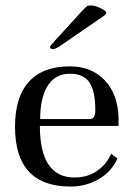

<svg xmlns="http://www.w3.org/2000/svg" viewBox="-20 -673 489 703"><path d="M238 10Q35 10 35 -209Q35 -318 86 -374Q137 -430 236 -430Q315 -430 363.5 -379Q412 -328 414 -241V-212H126Q126 -24 252 -23Q300 -23 335 -47Q370 -71 387 -110L410 -93Q390 -46 343 -18Q296 10 238 10ZM127 -237H309Q329 -237 329 -270Q329 -339 307.5 -371Q286 -403 236 -403Q182 -403 154.5 -358.5Q127 -314 127 -237ZM176 -493Q163 -493 163 -501Q163 -504 181 -524L276 -628Q291 -644 297 -649Q301 -653 312 -653Q328 -653 348.5 -643Q369 -633 369 -627Q369 -621 359 -614L196 -502Q184 -495 176 -493Z"/></svg>

Font: UnnaRegular
Style: Regular
Weight: 400
Designer: Jorge de Buen Unna
Foundry: Omnibus-Type
Version: Version 2.008;hotconv 1.0.109;makeotfexe 2.5.65596